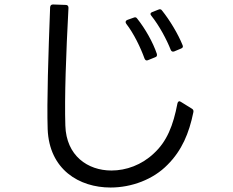

<svg xmlns="http://www.w3.org/2000/svg" viewBox="-20 -799 1040 858"><path d="M729 -63C793 -127 825 -204 844 -297C846 -305 843 -310 838 -313L788 -344C781 -349 775 -346 773 -337C754 -238 726 -167 667 -113C613 -62 544 -37 478 -37C372 -37 276 -103 272 -238C268 -363 275 -558 286 -764C286 -772 282 -777 274 -777L217 -779C209 -779 205 -775 204 -767C196 -556 189 -344 193 -222C200 -41 334 39 474 39C568 39 665 3 729 -63ZM789 -582C797 -585 799 -590 796 -597C776 -647 738 -710 704 -752C700 -758 695 -759 688 -756L660 -745C652 -742 650 -736 656 -729C692 -684 725 -622 743 -576C746 -569 751 -567 758 -569ZM673 -543C680 -545 683 -550 681 -558C664 -609 629 -671 593 -716C589 -722 584 -723 577 -720L549 -710C541 -707 539 -700 544 -693C578 -649 608 -587 626 -537C629 -530 634 -527 641 -530Z"/></svg>

Font: LINE Seed JP_OTF Regular
Style: Regular
Weight: 400
Designer: LY Corporation & Fontrix & Fontworks
Version: Version 1.002